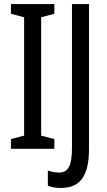

<svg xmlns="http://www.w3.org/2000/svg" viewBox="-20 -734 530 947"><path d="M248 0V-48L183 -65V-649L248 -666V-714H34V-666L99 -649V-65L34 -48V0ZM281 193C370 193 419 141 419 1V-714H335V-6C335 84 316 117 272 117C251 117 232 113 216 107V182C235 190 257 193 281 193Z"/></svg>

Font: Noto Sans UI Condensed
Style: Regular
Weight: 400
Width: 3
Designer: Monotype Design Team
Foundry: Monotype Imaging Inc.
Version: Version 1.901